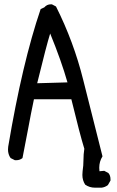

<svg xmlns="http://www.w3.org/2000/svg" viewBox="-20 -786 540 888"><path d="M450 82H419Q394 82 374 68Q361 48 361 23L362 6Q366 -20 366 -46Q366 -72 370 -98Q349 -166 310 -327H137Q123 -261 110.5 -192.5Q98 -124 84 -55Q72 -45 55 -45H49L29 -55Q17 -72 17 -95L18 -108Q83 -495 168 -744L185 -752Q197 -766 215 -766H220L239 -756Q321 -593 365 -416Q409 -239 454 -63Q439 -39 439 -10L440 6L462 4L481 14Q491 25 491 43V49L479 70Q466 80 450 82ZM152 -401 292 -405Q264 -504 212 -631Q195 -577 152 -401Z"/></svg>

Font: Xiaolai SC
Style: Regular
Weight: 400
Designer: Nozomi Seto 瀬戸のぞみ
Version: Version 3.11;December 4, 2020;FontCreator 13.0.0.2613 64-bit